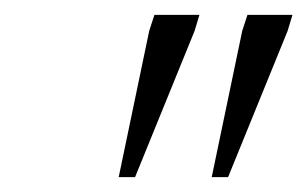

<svg xmlns="http://www.w3.org/2000/svg" viewBox="-20 -690 413 258"><path d="M139.5 -452 180.5 -648.5 187.5 -670H248L241.5 -648.5L161.5 -452ZM264.5 -452 305.5 -648.5 312.5 -670H373L366.5 -648.5L286.5 -452Z"/></svg>

Font: Newsreader 16pt Light
Style: Italic
Weight: 300
Italic angle: -17°
Designer: Hugues Gentile
Foundry: Production Type
Version: Version 1.003; ttfautohint (v1.8.3)